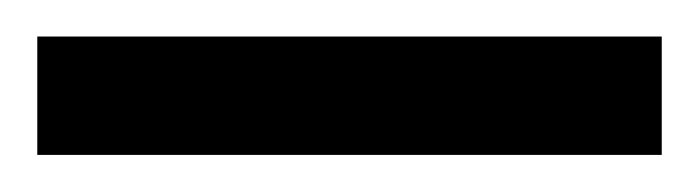

<svg xmlns="http://www.w3.org/2000/svg" viewBox="-20 -669 375 103"><path d="M0 -585.9V-649.4H335V-585.9Z"/></svg>

Font: BabelStone Ogham Bound
Style: Regular
Weight: 400
Designer: Andrew West
Foundry: BabelStone
Version: Version 2.02 March 14, 2022